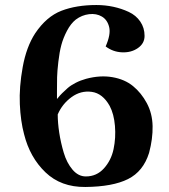

<svg xmlns="http://www.w3.org/2000/svg" viewBox="-20 -726 674 765"><path d="M574 -117Q551 -43 490 -12.5Q429 18 320 19Q223 20 161 -39.5Q99 -99 76 -191Q62 -243 59 -311Q56 -379 70.5 -459Q85 -539 120 -593Q165 -660 224.5 -683Q284 -706 364 -706Q399 -706 431.5 -699Q464 -692 493 -678.5Q522 -665 539 -640Q556 -615 556 -583Q556 -553 529.5 -534.5Q503 -516 466.5 -517.5Q430 -519 401 -541Q422 -589 415 -618Q408 -647 386 -660Q364 -673 335 -669.5Q306 -666 282 -648Q262 -632 247 -603.5Q232 -575 224.5 -547Q217 -519 212.5 -480Q208 -441 207.5 -418.5Q207 -396 207 -364.5Q207 -333 207 -332Q208 -332 213 -338.5Q218 -345 227.5 -354.5Q237 -364 249.5 -375Q262 -386 281.5 -396Q301 -406 323 -412Q379 -427 428 -418.5Q477 -410 510 -383Q543 -356 565 -315Q587 -274 588 -223.5Q589 -173 574 -117ZM417 -304Q389 -354 345.5 -360Q302 -366 265 -339Q228 -312 210 -270Q210 -237 216 -197.5Q222 -158 234 -117.5Q246 -77 269 -50Q292 -23 322 -23Q365 -23 394 -55Q423 -87 432.5 -132Q442 -177 438 -224.5Q434 -272 417 -304Z"/></svg>

Font: GFS Artemisia
Style: Bold
Weight: 700
Designer: Designed by Takis Katsoulidis.
Foundry: Designed by Takis Katsoulidis.
Version: Version 1.0